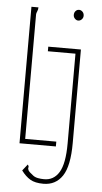

<svg xmlns="http://www.w3.org/2000/svg" viewBox="-56 -663 462 873"><g transform="rotate(5 175.0 -227.0)"><path d="M269 -579Q261 -579 254 -586Q247 -593 247 -603Q247 -614 253.5 -621Q260 -628 269 -628Q278 -628 285 -621Q292 -614 292 -603Q292 -593 285 -586Q278 -579 269 -579ZM52 0V-623H84Q84 -613 80 -604.5Q76 -596 76 -590V-22H218V0ZM176 174Q138 174 116 161Q94 148 75 122L98 93Q104 101 102 106Q100 111 103.5 118.5Q107 126 127 141Q136 148 149.5 150.5Q163 153 176 153Q221 154 245.5 114Q270 74 270 -18V-428H144V-449H293V-22Q293 83 262.5 128.5Q232 174 176 174Z"/></g></svg>

Font: Inconsolata ExtraCondensed ExtraLight
Style: Regular
Weight: 200
Width: 2
Monospace: yes
Designer: Raph Levien, Cyreal, Brenton Simpson
Foundry: Raph Levien, Cyreal, Google
Version: Version 3.001; ttfautohint (v1.8.2.53-6de2)